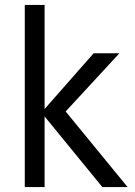

<svg xmlns="http://www.w3.org/2000/svg" viewBox="-20 -755 545 775"><path d="M80 0V-735H160V-315L358 -540H462L245 -305L495 0H393L160 -285V0Z"/></svg>

Font: Carrois Gothic
Style: Regular
Weight: 400
Designer: Ralph du Carrois
Foundry: Ralph du Carrois
Version: Version 1.001